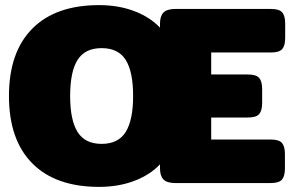

<svg xmlns="http://www.w3.org/2000/svg" viewBox="-20 -715 1149 750"><path d="M367 -695Q442 -695 503.5 -672Q565 -649 605 -607V-623Q605 -652 618.5 -666Q632 -680 665 -680H1039Q1071 -680 1082.5 -666.5Q1094 -653 1094 -623V-567Q1094 -537 1082.5 -523.5Q1071 -510 1039 -510H805V-424H949Q981 -424 992.5 -410.5Q1004 -397 1004 -367V-313Q1004 -283 992.5 -269.5Q981 -256 949 -256H805V-170H1038Q1070 -170 1081.5 -156.5Q1093 -143 1093 -113V-57Q1093 -27 1081.5 -13.5Q1070 0 1038 0H665Q632 0 618.5 -14Q605 -28 605 -57V-73Q565 -31 503.5 -8Q442 15 367 15Q197 15 106 -77Q15 -169 15 -340Q15 -511 106 -603Q197 -695 367 -695ZM500 -340Q500 -435 471 -481Q442 -527 377 -527Q312 -527 283 -481Q254 -435 254 -340Q254 -246 283 -199.5Q312 -153 377 -153Q442 -153 471 -199.5Q500 -246 500 -340Z"/></svg>

Font: Mitr
Style: Bold
Weight: 700
Designer: Thanarat Vachiruckul
Foundry: Cadson Demak
Version: Version 1.002